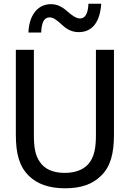

<svg xmlns="http://www.w3.org/2000/svg" viewBox="-20 -994 696 1029"><path d="M454.1 -974.1C451.7 -921.4 436.5 -895 408.7 -895C390.6 -895 368.7 -908.2 339.8 -934.1C311 -959.5 284.7 -971.7 252 -971.7C186.5 -971.7 136.2 -918 132.3 -819.8H200.7C203.1 -872.6 215.8 -900.9 245.6 -900.9C264.6 -900.9 282.2 -889.2 313.5 -859.9C340.8 -834 369.1 -821.8 402.3 -821.8C473.1 -821.8 516.1 -874 522.5 -974.1ZM327.6 15.1C415.5 15.1 474.6 -6.3 521.5 -51.8C571.8 -100.6 590.8 -169.4 590.8 -273.4V-727.1H494.1V-271C494.1 -204.1 486.3 -162.6 462.9 -127C437.5 -88.4 388.7 -67.4 327.6 -67.4C264.2 -67.4 219.2 -87.4 192.9 -127C168.9 -162.1 161.6 -203.1 161.6 -273.4V-727.1H64.9V-273.4C64.9 -168 84 -102.1 134.3 -51.8C179.7 -7.3 244.1 15.1 327.6 15.1Z"/></svg>

Font: SG Kara
Style: Regular
Weight: 400
Designer: Damoon Khanjanzadeh
Version: Version 1.000